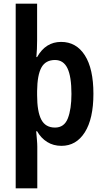

<svg xmlns="http://www.w3.org/2000/svg" viewBox="-20 -780 568 1040"><path d="M486 -272Q486 -137 439.5 -63.5Q393 10 313 10Q269 10 235.5 -11Q202 -32 181 -69H176Q178 -46 180 -23.5Q182 -1 182 15V240H65V-760H181V-561Q181 -538 180 -514.5Q179 -491 177 -471H181Q227 -553 311 -553Q393 -553 439.5 -480.5Q486 -408 486 -272ZM367 -271Q367 -365 345.5 -410Q324 -455 278 -455Q227 -455 204.5 -414.5Q182 -374 181 -287V-265Q181 -176 203.5 -132.5Q226 -89 278 -89Q328 -89 347.5 -139Q367 -189 367 -271Z"/></svg>

Font: Noto Sans Lao Looped Condensed SemiBold
Style: Regular
Weight: 600
Width: 3
Designer: Mark Frömberg, Ben Mitchell
Foundry: The Fontpad Ltd
Version: Version 1.002; ttfautohint (v1.8.4.7-5d5b)